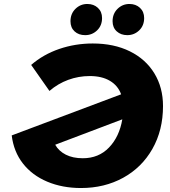

<svg xmlns="http://www.w3.org/2000/svg" viewBox="-20 -933 858 967"><path d="M801 -399Q801 -277 747.5 -183Q694 -89 600 -37.5Q506 14 388 14Q294 14 218 -18Q142 -50 95.5 -109.5Q49 -169 39 -251L590 -458Q574 -502 533.5 -526Q493 -550 432 -550Q376 -550 324 -531Q272 -512 229 -475L137 -606Q198 -659 278.5 -686.5Q359 -714 447 -714Q554 -714 634 -674.5Q714 -635 757.5 -563.5Q801 -492 801 -399ZM596 -332 258 -204Q276 -172 311.5 -154Q347 -136 397 -136Q477 -136 529 -190Q581 -244 596 -332ZM335 -826Q335 -864 360 -888.5Q385 -913 420 -913Q452 -913 473 -893.5Q494 -874 494 -842Q494 -804 469 -780Q444 -756 409 -756Q376 -756 355.5 -775Q335 -794 335 -826ZM547 -826Q547 -864 572 -888.5Q597 -913 632 -913Q664 -913 685 -893.5Q706 -874 706 -842Q706 -804 681 -780Q656 -756 621 -756Q589 -756 568 -775Q547 -794 547 -826Z"/></svg>

Font: Montserrat Alternates ExtraBold
Style: Italic
Weight: 800
Italic angle: -11.3°
Designer: Julieta Ulanovsky
Foundry: Julieta Ulanovsky
Version: Version 7.200